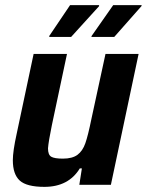

<svg xmlns="http://www.w3.org/2000/svg" viewBox="-20 -720 572 748"><path d="M30 -96Q30 -131 45 -199L111 -510H241L182 -232Q169 -169 167 -142Q167 -117 179.5 -109.5Q192 -102 225 -102Q262 -102 282 -117Q302 -132 312.5 -162Q323 -192 336 -256L391 -510H520L412 0H289L299 -64H291Q247 8 153 8Q84 8 57 -16.5Q30 -41 30 -96ZM172 -576V-580L253 -700H366V-696L257 -576ZM336 -576 337 -580 421 -700H532L531 -696L425 -576Z"/></svg>

Font: Saira Semi Condensed SemiBold
Style: Italic
Weight: 600
Width: 4
Italic angle: -12°
Designer: Hector Gatti with collaboration of the Omnibus-Type team
Foundry: Omnibus-Type
Version: Version 1.001; ttfautohint (v1.8)